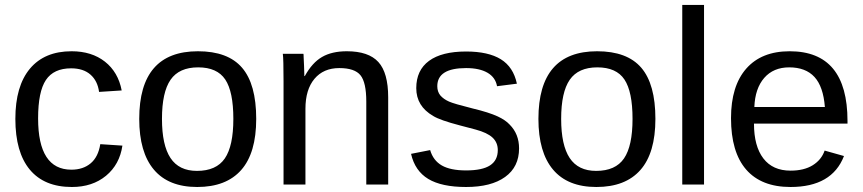

<svg xmlns="http://www.w3.org/2000/svg" viewBox="-20 -745 3484 775"><path d="M133.8 -267.1Q133.8 -60.1 268.1 -60.1Q315.4 -60.1 345.9 -85.7Q376.5 -111.3 384.8 -163.1L474.1 -157.2Q462.9 -81.1 408 -35.6Q353 9.8 270 9.8Q158.7 9.8 100.3 -60.3Q42 -130.4 42 -265.1Q42 -397.5 100.8 -467.8Q159.7 -538.1 269 -538.1Q350.1 -538.1 403.6 -496.1Q457 -454.1 471.2 -379.9L379.9 -374Q374 -418.5 345.2 -443.8Q316.4 -469.2 267.1 -469.2Q196.8 -469.2 165.3 -422.1Q133.8 -375 133.8 -267.1Z M1014.2 -265.1Q1014.2 -127.4 953.6 -58.8Q893.1 9.8 775.9 9.8Q660.2 9.8 601.1 -60.3Q542 -130.4 542 -265.1Q542 -538.1 778.8 -538.1Q899.9 -538.1 957 -471.7Q1014.2 -405.3 1014.2 -265.1ZM921.9 -265.1Q921.9 -375 889.2 -424.1Q856.4 -473.1 779.8 -473.1Q703.1 -473.1 668.5 -423.1Q633.8 -373 633.8 -265.1Q633.8 -159.2 668.2 -107.2Q702.6 -55.2 774.9 -55.2Q853 -55.2 887.5 -105.5Q921.9 -155.8 921.9 -265.1Z M1546.9 0H1458.5V-335Q1458.5 -412.1 1435.1 -441.2Q1411.6 -470.2 1349.6 -470.2Q1285.6 -470.2 1249.3 -426.8Q1212.9 -383.3 1212.9 -306.2V0H1124.5V-416Q1124.5 -507.8 1121.6 -527.8H1204.6Q1205.6 -526.9 1205.6 -515.1Q1207.5 -482.9 1208.5 -438H1210.4Q1240.2 -492.2 1280 -515.1Q1319.8 -538.1 1379.9 -538.1Q1467.8 -538.1 1507.3 -494.6Q1546.9 -451.2 1546.9 -352.1Z M2075.2 -146Q2075.2 -71.3 2019 -30.8Q1962.9 9.8 1861.3 9.8Q1762.7 9.8 1708.7 -22.7Q1654.8 -55.2 1639.2 -124L1716.3 -139.2Q1728.5 -97.2 1763.4 -77.1Q1798.3 -57.1 1861.3 -57.1Q1926.8 -57.1 1958 -77.4Q1989.3 -97.7 1989.3 -139.2Q1989.3 -169.9 1968 -189.7Q1946.8 -209.5 1899.4 -222.2L1836.4 -238.8Q1755.9 -259.8 1728.5 -276.9Q1660.2 -316.4 1660.2 -389.2Q1660.2 -461.4 1711.7 -499.3Q1763.2 -537.1 1861.3 -537.1Q1950.7 -537.1 2001.5 -505.9Q2052.2 -474.6 2066.4 -407.2L1986.3 -397Q1980 -432.6 1947.8 -451.4Q1915.5 -470.2 1861.3 -470.2Q1745.1 -470.2 1745.1 -397Q1745.1 -375 1757.3 -359.9Q1770.5 -344.7 1792.5 -335Q1812 -326.2 1888.2 -307.1Q1953.6 -291.5 1989.3 -274.9Q2020.5 -260.3 2037.1 -242.2Q2075.2 -204.1 2075.2 -146Z M2625.5 -265.1Q2625.5 -127.4 2564.9 -58.8Q2504.4 9.8 2387.2 9.8Q2271.5 9.8 2212.4 -60.3Q2153.3 -130.4 2153.3 -265.1Q2153.3 -538.1 2390.1 -538.1Q2511.2 -538.1 2568.4 -471.7Q2625.5 -405.3 2625.5 -265.1ZM2533.2 -265.1Q2533.2 -375 2500.5 -424.1Q2467.8 -473.1 2391.1 -473.1Q2314.5 -473.1 2279.8 -423.1Q2245.1 -373 2245.1 -265.1Q2245.1 -159.2 2279.5 -107.2Q2314 -55.2 2386.2 -55.2Q2464.4 -55.2 2498.8 -105.5Q2533.2 -155.8 2533.2 -265.1Z M2821.8 0H2733.9V-725.1H2821.8Z M3400.9 -246.1H3023.4Q3023.4 -154.8 3061.3 -105.5Q3099.1 -56.2 3170.9 -56.2Q3225.6 -56.2 3260.7 -78.1Q3295.9 -100.1 3308.6 -137.2L3386.7 -115.2Q3338.4 9.8 3170.9 9.8Q3053.2 9.8 2991.9 -60.5Q2930.7 -130.9 2930.7 -268.1Q2930.7 -397.9 2992.2 -468Q3053.7 -538.1 3167.5 -538.1Q3400.9 -538.1 3400.9 -256.8ZM3024.9 -313H3309.6Q3303.2 -395.5 3267.6 -434.3Q3231.9 -473.1 3165.5 -473.1Q3102.1 -473.1 3064.9 -430.7Q3027.8 -388.2 3024.9 -313Z"/></svg>

Font: Libra Sans Modern
Style: Regular
Weight: 400
Foundry: Stefan Peev, Context Ltd
Version: Version 1.000